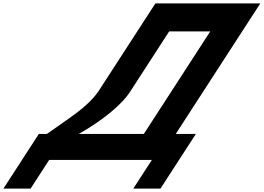

<svg xmlns="http://www.w3.org/2000/svg" viewBox="-119 -845 1553 1131"><path d="M650.8 -310 877.5 -660H1119.5L728.3 -56H345.3C488.4 -138 600.3 -229 650.8 -310ZM1034.8 -56H916.3L1414.4 -825H796.4L462.8 -310C397.6 -214 295.4 -155 157.3 -56H109.8L-98.8 266H61.2L170.7 97H775.7L666.2 266H826.2Z"/></svg>

Font: Hussar
Style: BdWodka
Weight: 700
Foundry: Cannot Into Space Fonts
Version: Version 2.00